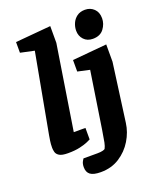

<svg xmlns="http://www.w3.org/2000/svg" viewBox="-163 -827 904 1098"><g transform="rotate(-20 289.0 -278.0)"><path d="M119 8Q82 8 66 -2Q50 -12 46.5 -26.5Q43 -41 43 -52Q43 -75 46 -94Q49 -113 51 -125L140 -608L56 -626V-691L271 -710V-608L190 -94H261V-24Q258 -22 240 -14Q222 -6 191.5 1Q161 8 119 8ZM258 174Q214 174 194.5 159.5Q175 145 175 114Q175 92 183.5 78Q192 64 191 66H276Q297 66 309.5 62.5Q322 59 323 56Q330 43 334.5 21.5Q339 0 347 -52L400 -397L327 -413V-483L536 -502V-397L488 -42Q481 12 451 61.5Q421 111 372 142.5Q323 174 258 174ZM476 -558Q442 -558 421.5 -580Q401 -602 401 -634Q401 -657 410.5 -679Q420 -701 439.5 -715.5Q459 -730 489 -730Q521 -730 543 -709Q565 -688 565 -651Q565 -617 543 -587.5Q521 -558 476 -558Z"/></g></svg>

Font: Faustina Light ExtraBold
Style: Italic
Weight: 800
Italic angle: -8°
Version: Version 1.200